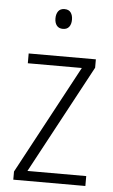

<svg xmlns="http://www.w3.org/2000/svg" viewBox="-53 -765 473 802"><g transform="rotate(5 184.0 -364.5)"><path d="M335.9 0H33.7V-34.2L278.3 -489.7H51.8V-530.8H333.5V-495.6L89.4 -41.5H335.9ZM185.1 -728.5Q203.1 -728.5 211.4 -716.8Q219.7 -705.1 219.7 -687Q219.7 -668 210.9 -656.7Q202.1 -645.5 185.1 -645.5Q168 -645.5 159.2 -656.7Q150.4 -668 150.4 -686.5Q150.4 -705.1 158.9 -716.8Q167.5 -728.5 185.1 -728.5Z"/></g></svg>

Font: Open Sans SemiCondensed Light
Style: Regular
Weight: 300
Width: 4
Designer: Monotype Design Team
Foundry: Monotype Imaging Inc.
Version: Version 3.000